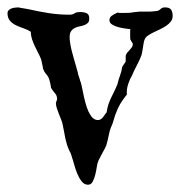

<svg xmlns="http://www.w3.org/2000/svg" viewBox="-20 -488 492 525"><path d="M136.2 -216.3Q136.2 -226.6 130.6 -232.7Q125 -238.8 119.6 -247.6Q119.6 -248.5 118.7 -253.7Q117.7 -258.8 117.2 -261.2Q114.7 -272 112.8 -275.9Q110.8 -279.8 108.9 -282.2Q106.9 -284.7 104.2 -287.8Q101.6 -291 97.7 -299.8Q97.7 -301.3 96.9 -305.4Q96.2 -309.6 95.2 -313.7Q94.2 -317.9 93.5 -321.5Q92.8 -325.2 92.3 -326.2Q88.4 -335.9 83.7 -344.7Q79.1 -353.5 75 -362.3Q70.8 -371.1 67.6 -380.6Q64.5 -390.1 64 -401.4Q55.7 -406.7 44.9 -410.4Q34.2 -414.1 24.2 -418.7Q14.2 -423.3 7.3 -431.2Q0.5 -439 0.5 -452.1Q0.5 -456.5 3.4 -459.7Q6.3 -462.9 10.7 -464.6Q15.1 -466.3 20 -467Q24.9 -467.8 29.3 -467.8L57.6 -462.9Q85.4 -456.5 113.5 -452.1Q141.6 -447.8 170.4 -447.8Q179.2 -447.8 185.5 -452.6Q188.5 -454.1 192.1 -454.6Q195.8 -455.1 199.7 -455.1Q209.5 -455.1 216.8 -451.9Q224.1 -448.7 224.1 -437.5Q224.1 -429.2 220.2 -425.3Q216.3 -421.4 210.2 -419.2Q204.1 -417 197.3 -415.8Q190.4 -414.6 184.3 -411.4Q178.2 -408.2 174.3 -402.6Q170.4 -397 170.4 -386.2Q170.4 -379.4 171.9 -369.9Q173.3 -360.4 176 -349.6Q178.7 -338.9 181.9 -327.9Q185.1 -316.9 188 -306.6L192.9 -289.1Q192.9 -285.6 195.6 -278.8Q198.2 -272 198.7 -268.6Q201.2 -263.2 203.4 -252.9Q205.6 -242.7 208 -230.5Q210.4 -218.3 213.9 -205.8Q217.3 -193.4 221.9 -183.1Q226.6 -172.9 232.9 -166.3Q239.3 -159.7 248 -159.7Q252 -159.7 255.4 -161.9Q258.8 -164.1 261.7 -167.5Q264.6 -170.9 266.8 -174.6Q269 -178.2 271.5 -180.7Q273.4 -193.4 276.6 -202.9Q279.8 -212.4 283.9 -220.9Q288.1 -229.5 292.5 -238.3Q296.9 -247.1 301.3 -258.3Q303.7 -269.5 308.1 -281.2Q312.5 -293 314 -304.2Q314 -305.2 315.2 -307.1Q316.4 -309.1 317.4 -310.1Q317.9 -311 320.8 -315.2Q323.7 -319.3 323.7 -320.3V-335.4Q324.7 -340.3 327.9 -344Q331.1 -347.7 334.5 -351.3Q337.9 -355 340.6 -358.9Q343.3 -362.8 343.3 -368.2L336.4 -379.9Q335.9 -381.8 335.9 -394.5Q335.9 -398.4 335.9 -402.1Q335.9 -405.8 336.4 -408.2Q332.5 -408.7 323.2 -409.9Q314 -411.1 304.2 -413.6Q294.4 -416 286.9 -420.7Q279.3 -425.3 279.3 -432.6Q279.3 -440.4 285.4 -444.8Q291.5 -449.2 301.3 -453.6Q305.7 -452.6 310.5 -452.6Q315.4 -452.6 319.8 -452.6Q326.2 -452.6 332.3 -452.9Q338.4 -453.1 345.7 -454.6Q361.8 -457 377.7 -456.3Q393.6 -455.6 409.2 -458Q415 -459 419.2 -463.4Q423.3 -467.8 431.2 -467.8Q443.4 -467.8 447.8 -461.7Q452.1 -455.6 452.1 -444.3Q452.1 -435.5 447 -429Q441.9 -422.4 434.1 -417.2Q426.3 -412.1 417 -407.7Q407.7 -403.3 399.2 -399.2Q390.6 -395 384 -390.4Q377.4 -385.7 375.5 -379.9Q373.5 -375.5 372.6 -369.1Q371.6 -362.8 370.6 -356.2Q369.6 -349.6 368.4 -343.5Q367.2 -337.4 365.2 -333Q364.3 -330.6 361.6 -324.5Q358.9 -318.4 355 -311Q350.6 -302.7 346.7 -294.7Q342.8 -286.6 340.8 -281.2Q335.4 -272.5 331.1 -259.8Q326.7 -247.1 326.7 -235.8L327.1 -230Q320.8 -221.7 316.4 -215.6Q312 -209.5 308.6 -203.6Q305.2 -197.8 302.2 -191.2Q299.3 -184.6 295.9 -175.8Q295.4 -174.3 293.9 -169.9Q292.5 -165.5 291 -160.6Q289.6 -155.8 288.3 -151.6Q287.1 -147.5 286.6 -147Q280.3 -133.8 277.6 -119.1Q274.9 -104.5 270.5 -90.3Q270 -88.4 267.1 -82.8Q264.2 -77.1 259.8 -69.3Q255.9 -61.5 252.2 -54.7Q248.5 -47.9 248 -45.4Q246.1 -41.5 244.6 -31.2Q243.2 -21 240.5 -10.3Q237.8 0.5 233.4 8.8Q229 17.1 220.7 17.1Q210.4 17.1 203.4 8.1Q196.3 -1 191.2 -13.4Q186 -25.9 182.6 -38.8Q179.2 -51.8 176.3 -59.1Q176.3 -61 173.8 -67.4Q171.4 -73.7 170.4 -74.2Q166 -83.5 163.3 -92Q160.6 -100.6 158.7 -109.4Q156.7 -118.2 155.3 -127.4Q153.8 -136.7 151.4 -147Q150.4 -153.3 147.2 -161.1Q144 -168.9 140.9 -176.8Q137.7 -184.6 135.3 -192.4Q132.8 -200.2 132.8 -207Z"/></svg>

Font: IM FELL English
Style: Regular
Weight: 400
Designer: Igino Marini
Foundry: Igino Marini
Version: 3.00